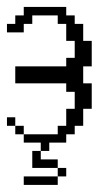

<svg xmlns="http://www.w3.org/2000/svg" viewBox="-20 -410 308 552"><path d="M48.3 121.6V97.2H146V121.6ZM146 97.2V72.8H170.4V97.2ZM72.8 72.8V23.9H97.2V48.3H146V72.8ZM23.9 -23.9V-48.3H48.3V-23.9ZM0 -48.3V-72.8H23.9V-48.3ZM97.2 23.9V0H48.3V-23.9H146V-48.3H170.4V-97.2H194.8V-146H170.4V-170.4H23.9V-219.2H170.4V-243.7H194.8V-292.5H170.4V-341.3H146V-365.7H72.8V-341.3H48.3V-316.9H0V-341.3H23.9V-365.7H48.3V-390.1H170.4V-365.7H194.8V-341.3H219.2V-292.5H243.7V-219.2H219.2V-170.4H243.7V-97.2H219.2V-48.3H194.8V-23.9H170.4V0H121.6V23.9Z"/></svg>

Font: FS Mondwest Regular
Style: Regular
Weight: 400
Designer: NZWStudios2024
Foundry: https://fontstruct.com
Version: Version 1.0